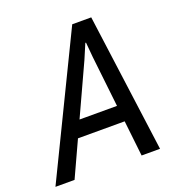

<svg xmlns="http://www.w3.org/2000/svg" viewBox="-146 -826 876 935"><g transform="rotate(-20 291.5 -358.0)"><path d="M-17 0 330.5 -716H429L525 0H429.5L370 -531.5L363 -609H359.5L326.5 -531.5L82 0ZM113.5 -184.5 154 -268H447L459 -184.5Z"/></g></svg>

Font: Google Sans Code
Style: Italic
Weight: 400
Italic angle: -10°
Monospace: yes
Designer: Google Sans Code Authors
Foundry: Google LLC
Version: Version 6.000